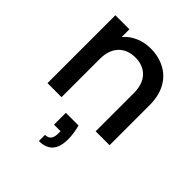

<svg xmlns="http://www.w3.org/2000/svg" viewBox="-227 -696 1102 1102"><g transform="rotate(45 324.5 -145.0)"><path d="M579 -325V0H466V-308Q466 -382 429 -421.5Q392 -461 328 -461Q264 -461 226.5 -421.5Q189 -382 189 -308V0H75V-551H189V-488Q217 -522 260.5 -541Q304 -560 353 -560Q418 -560 469.5 -533Q521 -506 550 -453Q579 -400 579 -325ZM373 46Q387 98 387 145Q387 270 275 270V220Q323 220 323 163V142H270V46Z"/></g></svg>

Font: IBM-Poppins
Style: Poppins-Medium
Weight: 500
Designer: Mike Abbink, Paul van der Laan, Pieter van Rosmalen, Ben Mitchell, Mark Frömberg
Foundry: Bold Monday
Version: Version 1.1